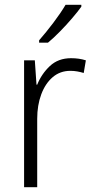

<svg xmlns="http://www.w3.org/2000/svg" viewBox="-20 -785 393 805"><path d="M278 -541Q312 -541 340 -532L331 -479Q318 -483 304 -485.5Q290 -488 275 -488Q232 -488 201 -461.5Q170 -435 153 -389.5Q136 -344 136 -287V0H81V-532H126L133 -430H136Q154 -475 189 -508Q224 -541 278 -541ZM321 -757Q306 -736 282 -708Q258 -680 231 -652.5Q204 -625 181 -606H144V-616Q173 -649 204 -690Q235 -731 255 -765H321Z"/></svg>

Font: Noto Sans Myanmar SemiCondensed Light
Style: Regular
Weight: 300
Width: 4
Designer: Monotype Design Team
Foundry: Monotype Imaging Inc.
Version: Version 2.107; ttfautohint (v1.8.4.7-5d5b)